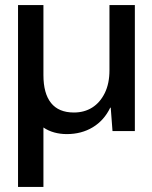

<svg xmlns="http://www.w3.org/2000/svg" viewBox="-20 -516 598 756"><path d="M51 220V-496H151V-220Q151 -148 181 -110.5Q211 -73 271 -73Q312 -73 343 -92.5Q374 -112 392.5 -149.5Q411 -187 411 -239V-496H511V0H423L416 -92H414Q390 -42 345.5 -15Q301 12 243 12Q217 12 193.5 5.5Q170 -1 151 -14V220Z"/></svg>

Font: DM Sans 36pt Medium
Style: Regular
Weight: 500
Designer: Colophon Foundry, Jonny Pinhorn
Foundry: Colophon Foundry
Version: Version 4.004;gftools[0.9.30]